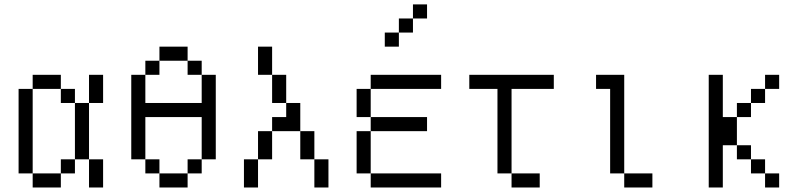

<svg xmlns="http://www.w3.org/2000/svg" viewBox="-20 -832 3540 852"><path d="M250 -437.5H125V-500H250ZM62.5 -437.5H125V-62.5H62.5ZM125 -62.5H250V0H125ZM250 -125H312.5V-62.5H250ZM250 -437.5H312.5V-375H250ZM312.5 -375H375V-125H312.5ZM375 -125H437.5V0H375ZM375 -500H437.5V-375H375Z M812.5 -562.5H687.5V-625H812.5ZM562.5 -500H625V-375H875V-500H937.5V-125H875V-312.5H625V-125H562.5ZM625 -125H687.5V-62.5H625ZM625 -562.5H687.5V-500H625ZM687.5 -62.5H812.5V0H687.5ZM812.5 -125H875V-62.5H812.5ZM812.5 -562.5H875V-500H812.5Z M1187.5 -500H1125V-625H1187.5ZM1062.5 -125H1125V0H1062.5ZM1125 -250H1187.5V-125H1125ZM1187.5 -312.5H1250V-375H1312.5V-250H1187.5ZM1187.5 -500H1250V-375H1187.5ZM1312.5 -250H1375V-125H1312.5ZM1375 -125H1437.5V0H1375Z M1875 -750H1812.5V-812.5H1875ZM1562.5 -250H1625V-62.5H1562.5ZM1562.5 -437.5H1625V-312.5H1562.5ZM1625 -62.5H1937.5V0H1625ZM1625 -312.5H1875V-250H1625ZM1625 -500H1937.5V-437.5H1625ZM1687.5 -687.5H1750V-625H1687.5ZM1750 -750H1812.5V-687.5H1750Z M2437.5 -437.5H2250V-62.5H2187.5V-437.5H2062.5V-500H2437.5ZM2250 -62.5H2375V0H2250Z M2750 -62.5H2687.5V-437.5H2625V-500H2750ZM2750 -62.5H2875V0H2750Z M3187.5 -312.5H3250V-187.5H3187.5V0H3125V-500H3187.5ZM3250 -187.5H3312.5V-125H3250ZM3250 -375H3312.5V-312.5H3250ZM3312.5 -125H3375V-62.5H3312.5ZM3312.5 -437.5H3375V-375H3312.5ZM3375 -62.5H3437.5V0H3375ZM3375 -500H3437.5V-437.5H3375Z"/></svg>

Font: 寒蝉点阵体 16px
Style: Regular
Weight: 400
Designer: Designed by Warren2060
Foundry: ChillType
Version: Version 1.000